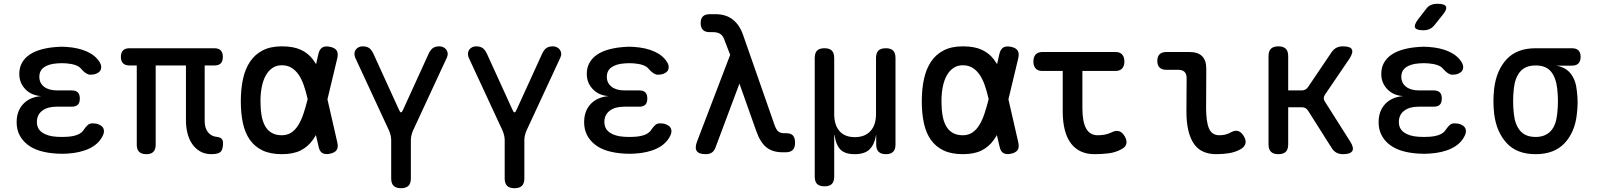

<svg xmlns="http://www.w3.org/2000/svg" viewBox="-20 -805 8440 1015"><path d="M507 -476Q515 -463 515 -450.5Q515 -438 508.5 -429.5Q502 -421 489 -415.5Q476 -410 457 -410Q451 -410 445 -412.5Q439 -415 433.5 -418.5Q428 -422 422 -427.5Q416 -433 409 -441Q399 -454 378.5 -461Q358 -468 331 -470Q318 -471 306.5 -471Q295 -471 283 -470Q238 -467 213 -449.5Q188 -432 188 -399Q188 -366 213 -346.5Q238 -327 282 -327H359Q381 -327 391.5 -316.5Q402 -306 402 -284Q402 -262 391.5 -251.5Q381 -241 359 -241H279Q231 -241 203 -219.5Q175 -198 175 -160Q175 -124 203 -104.5Q231 -85 279 -82Q293 -81 307.5 -81Q322 -81 336 -82Q369 -84 391.5 -93.5Q414 -103 425 -122Q430 -129 435 -135Q440 -141 445 -145Q450 -149 456 -151Q462 -153 470 -153Q488 -153 501.5 -147.5Q515 -142 522 -133.5Q529 -125 529.5 -113Q530 -101 523 -87Q502 -44 453.5 -20.5Q405 3 336 7Q322 8 307.5 8Q293 8 279 7Q230 4 191.5 -7.5Q153 -19 125.5 -40.5Q98 -62 83 -91.5Q68 -121 68 -159Q68 -218 102.5 -255Q137 -292 198 -297Q146 -300 114 -333.5Q82 -367 82 -414Q82 -448 96.5 -473.5Q111 -499 137 -516.5Q163 -534 200 -544Q237 -554 283 -557Q295 -558 306.5 -558Q318 -558 331 -557Q394 -553 439.5 -532.5Q485 -512 507 -476Z M1098 10Q1063 10 1037.5 -5Q1012 -20 995.5 -44.5Q979 -69 971 -101Q963 -133 963 -168V-459H803V-40Q803 -15 791 -2.5Q779 10 754 10Q728 10 715.5 -2.5Q703 -15 703 -40V-459H664Q642 -459 630.5 -470.5Q619 -482 619 -505Q619 -527 630.5 -538.5Q642 -550 665 -550H1112Q1136 -550 1147 -538.5Q1158 -527 1158 -504Q1158 -481 1147 -470Q1136 -459 1114 -459H1062V-165Q1062 -128 1079.5 -106Q1097 -84 1128 -81Q1144 -79 1151.5 -71.5Q1159 -64 1159 -49Q1159 -14 1146 -2Q1133 10 1098 10Z M1763 -53Q1769 -27 1760 -12.5Q1751 2 1725 7.5Q1699 13 1684 4Q1669 -5 1664 -31L1650 -91Q1642 -77 1634 -66Q1609 -30 1570 -10Q1531 10 1470 10Q1409 10 1367.5 -10Q1326 -30 1300.5 -66.5Q1275 -103 1264 -154.5Q1253 -206 1253 -270Q1253 -334 1264.5 -387Q1276 -440 1301.5 -478.5Q1327 -517 1368.5 -538.5Q1410 -560 1470 -560Q1531 -560 1570 -542Q1609 -524 1634 -491Q1643 -479 1651 -466L1663 -519Q1669 -545 1684 -554Q1699 -563 1725 -557.5Q1751 -552 1760 -537.5Q1769 -523 1763 -497L1711 -280ZM1606 -283Q1597 -323 1585.5 -355.5Q1574 -388 1558 -411Q1542 -434 1520.5 -447Q1499 -460 1470 -460Q1441 -460 1420 -445.5Q1399 -431 1385 -406Q1371 -381 1364 -346Q1357 -311 1357 -270Q1357 -229 1362.5 -196Q1368 -163 1381 -139.5Q1394 -116 1416 -103Q1438 -90 1470 -90Q1499 -90 1520.5 -104.5Q1542 -119 1557.5 -144.5Q1573 -170 1584.5 -204.5Q1596 -239 1606 -279Z M2100 190Q2074 190 2061 177.5Q2048 165 2048 138V-64Q2048 -77 2045 -89.5Q2042 -102 2037 -114L1857 -502Q1853 -514 1854 -524.5Q1855 -535 1861 -543Q1867 -551 1876.5 -555.5Q1886 -560 1896 -560Q1917 -560 1930 -552Q1943 -544 1954 -521L2090 -223Q2095 -211 2100 -211Q2105 -211 2110 -223L2246 -521Q2257 -544 2270 -552Q2283 -560 2304 -560Q2314 -560 2323.5 -555.5Q2333 -551 2339 -543Q2345 -535 2346.5 -524.5Q2348 -514 2343 -502L2163 -114Q2158 -102 2155 -89.5Q2152 -77 2152 -64V138Q2152 165 2139 177.5Q2126 190 2100 190Z M2700 190Q2674 190 2661 177.5Q2648 165 2648 138V-64Q2648 -77 2645 -89.5Q2642 -102 2637 -114L2457 -502Q2453 -514 2454 -524.5Q2455 -535 2461 -543Q2467 -551 2476.5 -555.5Q2486 -560 2496 -560Q2517 -560 2530 -552Q2543 -544 2554 -521L2690 -223Q2695 -211 2700 -211Q2705 -211 2710 -223L2846 -521Q2857 -544 2870 -552Q2883 -560 2904 -560Q2914 -560 2923.5 -555.5Q2933 -551 2939 -543Q2945 -535 2946.5 -524.5Q2948 -514 2943 -502L2763 -114Q2758 -102 2755 -89.5Q2752 -77 2752 -64V138Q2752 165 2739 177.5Q2726 190 2700 190Z M3507 -476Q3515 -463 3515 -450.5Q3515 -438 3508.5 -429.5Q3502 -421 3489 -415.5Q3476 -410 3457 -410Q3451 -410 3445 -412.5Q3439 -415 3433.5 -418.5Q3428 -422 3422 -427.5Q3416 -433 3409 -441Q3399 -454 3378.5 -461Q3358 -468 3331 -470Q3318 -471 3306.5 -471Q3295 -471 3283 -470Q3238 -467 3213 -449.5Q3188 -432 3188 -399Q3188 -366 3213 -346.5Q3238 -327 3282 -327H3359Q3381 -327 3391.5 -316.5Q3402 -306 3402 -284Q3402 -262 3391.5 -251.5Q3381 -241 3359 -241H3279Q3231 -241 3203 -219.5Q3175 -198 3175 -160Q3175 -124 3203 -104.5Q3231 -85 3279 -82Q3293 -81 3307.5 -81Q3322 -81 3336 -82Q3369 -84 3391.5 -93.5Q3414 -103 3425 -122Q3430 -129 3435 -135Q3440 -141 3445 -145Q3450 -149 3456 -151Q3462 -153 3470 -153Q3488 -153 3501.5 -147.5Q3515 -142 3522 -133.5Q3529 -125 3529.5 -113Q3530 -101 3523 -87Q3502 -44 3453.5 -20.5Q3405 3 3336 7Q3322 8 3307.5 8Q3293 8 3279 7Q3230 4 3191.5 -7.5Q3153 -19 3125.5 -40.5Q3098 -62 3083 -91.5Q3068 -121 3068 -159Q3068 -218 3102.5 -255Q3137 -292 3198 -297Q3146 -300 3114 -333.5Q3082 -367 3082 -414Q3082 -448 3096.5 -473.5Q3111 -499 3137 -516.5Q3163 -534 3200 -544Q3237 -554 3283 -557Q3295 -558 3306.5 -558Q3318 -558 3331 -557Q3394 -553 3439.5 -532.5Q3485 -512 3507 -476Z M3762 -24Q3755 -6 3742.5 2Q3730 10 3711 10Q3675 10 3663.5 -6.5Q3652 -23 3665 -57L3840 -515L3808 -598Q3800 -619 3785.5 -627Q3771 -635 3751 -635H3732Q3708 -635 3696 -647Q3684 -659 3684 -683Q3684 -707 3696 -718.5Q3708 -730 3732 -730H3762Q3818 -730 3854 -701.5Q3890 -673 3908 -621L4074 -146Q4083 -120 4094 -110.5Q4105 -101 4123 -101H4135Q4161 -101 4172 -88.5Q4183 -76 4183 -50Q4183 -24 4170.5 -12Q4158 0 4134 0H4117Q4066 0 4033 -25Q4000 -50 3978 -112L3889 -363Z M4339 180Q4312 180 4299.5 167.5Q4287 155 4287 128V-498Q4287 -525 4299.5 -537.5Q4312 -550 4339 -550Q4365 -550 4377.5 -537.5Q4390 -525 4390 -498V-202Q4390 -144 4418 -112Q4446 -80 4499 -80Q4552 -80 4581.5 -112Q4611 -144 4611 -202V-498Q4611 -525 4623.5 -537.5Q4636 -550 4663 -550Q4689 -550 4701.5 -537.5Q4714 -525 4714 -498V-41Q4714 -15 4701.5 -2.5Q4689 10 4663 10Q4638 10 4625 -2.5Q4612 -15 4612 -41V-95L4610 -85Q4602 -40 4576.5 -15Q4551 10 4498 10Q4446 10 4422.5 -15Q4399 -40 4393 -85Q4391 -95 4390.5 -95Q4390 -95 4390 -85V128Q4390 155 4377.5 167.5Q4365 180 4339 180Z M5363 -53Q5369 -27 5360 -12.5Q5351 2 5325 7.5Q5299 13 5284 4Q5269 -5 5264 -31L5250 -91Q5242 -77 5234 -66Q5209 -30 5170 -10Q5131 10 5070 10Q5009 10 4967.5 -10Q4926 -30 4900.5 -66.5Q4875 -103 4864 -154.5Q4853 -206 4853 -270Q4853 -334 4864.5 -387Q4876 -440 4901.5 -478.5Q4927 -517 4968.5 -538.5Q5010 -560 5070 -560Q5131 -560 5170 -542Q5209 -524 5234 -491Q5243 -479 5251 -466L5263 -519Q5269 -545 5284 -554Q5299 -563 5325 -557.5Q5351 -552 5360 -537.5Q5369 -523 5363 -497L5311 -280ZM5206 -283Q5197 -323 5185.5 -355.5Q5174 -388 5158 -411Q5142 -434 5120.5 -447Q5099 -460 5070 -460Q5041 -460 5020 -445.5Q4999 -431 4985 -406Q4971 -381 4964 -346Q4957 -311 4957 -270Q4957 -229 4962.5 -196Q4968 -163 4981 -139.5Q4994 -116 5016 -103Q5038 -90 5070 -90Q5099 -90 5120.5 -104.5Q5142 -119 5157.5 -144.5Q5173 -170 5184.5 -204.5Q5196 -239 5206 -279Z M5877 -530Q5901 -530 5912.5 -516.5Q5924 -503 5924 -480Q5924 -457 5912.5 -443.5Q5901 -430 5877 -430H5702V-234Q5702 -161 5722 -125.5Q5742 -90 5782 -90Q5801 -90 5819 -93Q5837 -96 5858 -106Q5880 -117 5897 -111Q5914 -105 5926 -84Q5939 -62 5934 -44Q5929 -26 5908 -16Q5877 1 5841.5 5.5Q5806 10 5765 10Q5727 10 5696 -3.5Q5665 -17 5643 -45Q5621 -73 5609.5 -116Q5598 -159 5598 -218V-430H5489Q5466 -430 5454.5 -443.5Q5443 -457 5443 -480Q5443 -503 5454.5 -516.5Q5466 -530 5490 -530Z M6356 -234Q6356 -161 6371.5 -125.5Q6387 -90 6426 -90Q6442 -90 6457.5 -93.5Q6473 -97 6488 -106Q6511 -118 6527.5 -111.5Q6544 -105 6556 -84Q6569 -62 6563.5 -44.5Q6558 -27 6538 -16Q6511 -1 6479 4.5Q6447 10 6409 10Q6371 10 6341.5 -3Q6312 -16 6292.5 -43.5Q6273 -71 6262.5 -113.5Q6252 -156 6252 -215L6253 -392Q6253 -414 6242 -425Q6231 -436 6209 -436H6145Q6122 -436 6110 -448Q6098 -460 6098 -483Q6098 -506 6110 -518Q6122 -530 6145 -530H6268Q6313 -530 6335 -508Q6357 -486 6357 -441Z M6738 10Q6712 10 6699 -2.5Q6686 -15 6686 -42V-508Q6686 -535 6699 -547.5Q6712 -560 6738 -560Q6764 -560 6777 -547.5Q6790 -535 6790 -508V-327H6862Q6872 -327 6880.5 -331.5Q6889 -336 6895 -345L7018 -527Q7029 -544 7044 -552Q7059 -560 7079 -560Q7118 -560 7126.5 -544Q7135 -528 7114 -495L6984 -304Q6978 -295 6978 -286Q6978 -277 6984 -268L7117 -58Q7139 -24 7129 -7Q7119 10 7080 10Q7060 10 7045 2Q7030 -6 7019 -24L6895 -220Q6889 -229 6881 -233.5Q6873 -238 6862 -238H6790V-42Q6790 -15 6777 -2.5Q6764 10 6738 10Z M7707 -476Q7715 -463 7715 -450.5Q7715 -438 7708.5 -429.5Q7702 -421 7689 -415.5Q7676 -410 7657 -410Q7651 -410 7645 -412.5Q7639 -415 7633.5 -418.5Q7628 -422 7622 -427.5Q7616 -433 7609 -441Q7599 -454 7578.5 -461Q7558 -468 7531 -470Q7518 -471 7506.5 -471Q7495 -471 7483 -470Q7438 -467 7413 -449.5Q7388 -432 7388 -399Q7388 -366 7413 -346.5Q7438 -327 7482 -327H7559Q7581 -327 7591.5 -316.5Q7602 -306 7602 -284Q7602 -262 7591.5 -251.5Q7581 -241 7559 -241H7479Q7431 -241 7403 -219.5Q7375 -198 7375 -160Q7375 -124 7403 -104.5Q7431 -85 7479 -82Q7493 -81 7507.5 -81Q7522 -81 7536 -82Q7569 -84 7591.5 -93.5Q7614 -103 7625 -122Q7630 -129 7635 -135Q7640 -141 7645 -145Q7650 -149 7656 -151Q7662 -153 7670 -153Q7688 -153 7701.5 -147.5Q7715 -142 7722 -133.5Q7729 -125 7729.5 -113Q7730 -101 7723 -87Q7702 -44 7653.5 -20.5Q7605 3 7536 7Q7522 8 7507.5 8Q7493 8 7479 7Q7430 4 7391.5 -7.5Q7353 -19 7325.5 -40.5Q7298 -62 7283 -91.5Q7268 -121 7268 -159Q7268 -218 7302.5 -255Q7337 -292 7398 -297Q7346 -300 7314 -333.5Q7282 -367 7282 -414Q7282 -448 7296.5 -473.5Q7311 -499 7337 -516.5Q7363 -534 7400 -544Q7437 -554 7483 -557Q7495 -558 7506.5 -558Q7518 -558 7531 -557Q7594 -553 7639.5 -532.5Q7685 -512 7707 -476ZM7564 -673Q7552 -658 7537.5 -651.5Q7523 -645 7505 -645Q7468 -645 7461 -658.5Q7454 -672 7476 -702L7517 -755Q7529 -772 7544 -778.5Q7559 -785 7579 -785Q7617 -785 7624 -770.5Q7631 -756 7607 -727Z M8290 -458H8206Q8257 -450 8284 -415Q8311 -380 8316 -324Q8320 -294 8320 -263.5Q8320 -233 8316 -202Q8306 -107 8251.5 -48.5Q8197 10 8098 10Q7999 10 7945 -48.5Q7891 -107 7879 -202Q7875 -236 7875 -270Q7875 -304 7879 -338Q7891 -434 7945 -492Q7999 -550 8098 -550H8290Q8313 -550 8324.5 -538.5Q8336 -527 8336 -504Q8336 -482 8324.5 -470Q8313 -458 8290 -458ZM8098 -81Q8125 -81 8145 -89.5Q8165 -98 8179 -113.5Q8193 -129 8201 -151.5Q8209 -174 8212 -202Q8216 -236 8216 -270Q8216 -304 8212 -338Q8205 -396 8178.5 -427.5Q8152 -459 8098 -459Q8044 -459 8016.5 -426.5Q7989 -394 7983 -338Q7979 -304 7979 -270Q7979 -236 7983 -202Q7989 -146 8016.5 -113.5Q8044 -81 8098 -81Z"/></svg>

Font: Maple Mono Medium
Style: Regular
Weight: 500
Monospace: yes
Designer: subframe7536
Version: Version 7.000